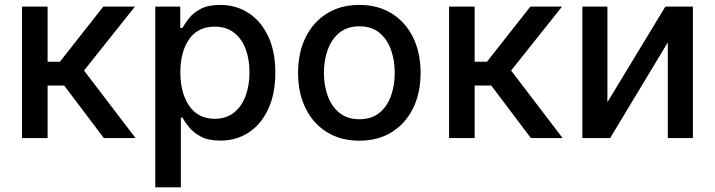

<svg xmlns="http://www.w3.org/2000/svg" viewBox="-20 -573 2968 797"><path d="M542.6 0H410.9L246.4 -218H177.6V0H71.4V-545.5H177.6V-316.8H228.7L408.7 -545.5H540.1L328.8 -280.2Z M730.8 204.5H624.6V-545.5H728.3V-457H737.2Q746.8 -474.1 764 -496.4Q781.2 -518.8 812.3 -535.7Q843.4 -552.6 893.8 -552.6Q959.9 -552.6 1011.5 -519.2Q1063.2 -485.8 1093 -422.9Q1122.9 -360.1 1122.9 -271.7Q1122.9 -183.6 1093.4 -120.2Q1063.9 -56.8 1012.4 -23.1Q960.9 10.7 894.9 10.7Q845.2 10.7 813.9 -6Q782.7 -22.7 764.7 -45.1Q746.8 -67.5 737.2 -84.9H730.8ZM871.1 -79.9Q918.7 -79.9 950.8 -105.3Q983 -130.7 999.3 -174.4Q1015.6 -218 1015.6 -272.7Q1015.6 -327.1 999.5 -369.9Q983.3 -412.6 951.3 -437.5Q919.4 -462.4 871.1 -462.4Q801.5 -462.4 765.1 -410.3Q728.7 -358.3 728.7 -272.7Q728.7 -186.8 765.6 -133.3Q802.6 -79.9 871.1 -79.9Z M1471.6 11Q1394.9 11 1337.7 -24.1Q1280.5 -59.3 1248.9 -122.7Q1217.3 -186.1 1217.3 -270.2Q1217.3 -355.1 1248.9 -418.7Q1280.5 -482.2 1337.7 -517.4Q1394.9 -552.6 1471.6 -552.6Q1548.7 -552.6 1605.6 -517.4Q1662.6 -482.2 1694.2 -418.7Q1725.9 -355.1 1725.9 -270.2Q1725.9 -186.1 1694.2 -122.7Q1662.6 -59.3 1605.6 -24.1Q1548.7 11 1471.6 11ZM1471.9 -78.1Q1522 -78.1 1554.5 -104.4Q1587 -130.7 1602.8 -174.5Q1618.6 -218.4 1618.6 -270.6Q1618.6 -322.8 1602.8 -366.8Q1587 -410.9 1554.5 -437.3Q1522 -463.8 1471.9 -463.8Q1421.9 -463.8 1389.2 -437.3Q1356.5 -410.9 1340.6 -366.8Q1324.6 -322.8 1324.6 -270.6Q1324.6 -218.4 1340.6 -174.5Q1356.5 -130.7 1389.2 -104.4Q1421.9 -78.1 1471.9 -78.1Z M2315.3 0H2183.6L2019.2 -218H1950.3V0H1844.1V-545.5H1950.3V-316.8H2001.4L2181.5 -545.5H2312.9L2101.6 -280.2Z M2856.2 0H2752.1V-397L2512.8 0H2397.4V-545.5H2501.4V-148.8L2741.8 -545.5H2856.2Z"/></svg>

Font: Linik Sans Medium
Style: Regular
Weight: 500
Designer: Rasmus Andersson (font), Cristiano Sobral (main changes)
Foundry: rsms
Version: Version 3.018;June 1, 2022;FontCreator 14.0.0.2814 64-bit; t